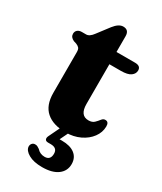

<svg xmlns="http://www.w3.org/2000/svg" viewBox="-208 -685 836 989"><g transform="rotate(30 210.0 -191.0)"><path d="M53 -411.5 37 -416.5Q13.5 -427 13.5 -447.5Q13.5 -461.5 23 -469.8Q32.5 -478 48.5 -478H74Q94 -478 114 -505.5L166.5 -574.5Q193.5 -609 220 -609Q254.5 -609 254.5 -571.5V-478H365Q399 -478 399 -451Q399 -431.5 381 -418.2Q363 -405 322 -405H254.5V-169Q254.5 -100.5 305 -100.5Q327 -100.5 339 -112.2Q351 -124 359.8 -135.5Q368.5 -147 381 -146.5Q401.5 -146 401 -118.5Q400.5 -83.5 378.5 -53.8Q356.5 -24 318.8 -6Q281 12 234.5 12Q159.5 12 118.8 -23.8Q78 -59.5 78 -133V-374.5Q78 -392 71.8 -399.2Q65.5 -406.5 53 -411.5ZM206.5 -8H257.5L225.5 58Q232 58 239.5 58Q289 58 316.2 79Q343.5 100 343.5 138Q343.5 179 311 203.2Q278.5 227.5 218.5 227.5Q168 227.5 137.8 210.2Q107.5 193 106 170Q106 158 112.8 150.8Q119.5 143.5 129.5 143.5Q138 143 144.5 146.5Q151 150 157.5 154.5Q175.5 175 203.5 175Q238 175 238 137Q238 102.5 198.5 102.5H183Q169 102.5 165.2 94Q161.5 85.5 167.5 73Z"/></g></svg>

Font: Fraunces 9pt S050
Style: Bold
Weight: 700
Version: Version 1.000; ttfautohint (v1.8.3)